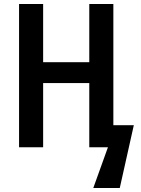

<svg xmlns="http://www.w3.org/2000/svg" viewBox="-20 -734 703 957"><path d="M545 -110H647L577 203H445L518 0H425V-320H195V0H75V-714H195V-424H425V-714H545Z"/></svg>

Font: Noto Sans Condensed SemiBold
Style: Regular
Weight: 600
Width: 3
Designer: Monotype Design Team
Foundry: Monotype Imaging Inc.
Version: Version 2.013; ttfautohint (v1.8.4.7-5d5b)